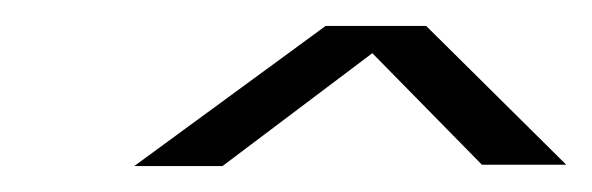

<svg xmlns="http://www.w3.org/2000/svg" viewBox="-20 -743 456 148"><path d="M83.5 -615 231 -723H308.5L416.5 -616H351.5L267 -702L151.5 -615Z"/></svg>

Font: Anybody ExtraExpanded Regular
Style: Italic
Weight: 400
Width: 8
Italic angle: -10°
Designer: Tyler Finck
Foundry: Etcetera Type Company
Version: Version 1.010; ttfautohint (v1.8.3) -l 8 -r 50 -G 200 -x 14 